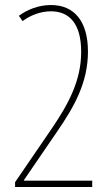

<svg xmlns="http://www.w3.org/2000/svg" viewBox="-20 -744 434 764"><path d="M347 0V-25H75V-27L207 -220C276 -320 330 -416 330 -539C330 -661 274 -724 183 -724C133 -724 87 -705 55 -681L70 -660C99 -682 140 -699 183 -699C254 -699 303 -652 303 -538C303 -426 255 -334 187 -234L40 -19V0Z"/></svg>

Font: Noto Sans Ethiopic ExtraCondensed Thin
Style: Regular
Weight: 100
Width: 2
Designer: Monotype Design Team
Foundry: Monotype Imaging Inc.
Version: Version 2.102